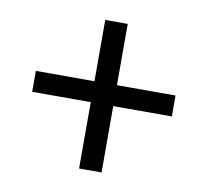

<svg xmlns="http://www.w3.org/2000/svg" viewBox="-63 -651 692 640"><g transform="rotate(10 283.5 -330.5)"><path d="M327.1 -374H518.1V-303.2H327.1H319.8V-295.9V-78.6H243.7V-295.9V-303.2H236.3H45.4V-374H236.3H243.7V-381.3V-581.5H319.8V-381.3V-374Z"/></g></svg>

Font: Vazir Light FD-UI
Style: Light-FD-UI
Weight: 300
Designer: Saber Rastikerdar
Foundry: Saber Rastikerdar
Version: Version 30.1.0